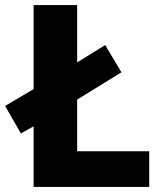

<svg xmlns="http://www.w3.org/2000/svg" viewBox="-29 -734 640 754"><path d="M103 0V-238L53 -210L-9 -318L103 -384V-714H274V-489L384 -557L448 -450L274 -343V-140H557V0Z"/></svg>

Font: Noto Sans Lao Looped ExtraBold
Style: Regular
Weight: 800
Designer: Mark Frömberg, Ben Mitchell
Foundry: The Fontpad Ltd
Version: Version 1.002; ttfautohint (v1.8.4.7-5d5b)